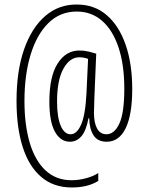

<svg xmlns="http://www.w3.org/2000/svg" viewBox="-20 -789 653 848"><path d="M564 -396Q564 -282 535 -222.5Q506 -163 451 -163Q411 -163 393 -191.5Q375 -220 374 -267H371Q360 -210 339 -186.5Q318 -163 289 -163Q247 -163 222.5 -207.5Q198 -252 198 -340Q198 -451 234.5 -508.5Q271 -566 331 -566Q352 -566 372.5 -561Q393 -556 405 -552L397 -361Q397 -346 396 -325Q395 -304 395 -291Q395 -246 409 -221Q423 -196 450 -196Q485 -196 507 -243Q529 -290 529 -397Q529 -503 503.5 -579.5Q478 -656 431 -697Q384 -738 319 -738Q245 -738 193.5 -687Q142 -636 115 -547Q88 -458 88 -343Q88 -237 111.5 -158Q135 -79 181.5 -36Q228 7 296 7Q328 7 361 -2Q394 -11 414 -25V10Q368 39 297 39Q216 39 161.5 -8Q107 -55 80 -140.5Q53 -226 53 -343Q53 -476 86.5 -571.5Q120 -667 180 -718.5Q240 -770 320 -769Q397 -769 451.5 -722Q506 -675 535 -591Q564 -507 564 -396ZM232 -340Q232 -272 248 -234Q264 -196 292 -196Q319 -196 338 -238Q357 -280 362 -378L369 -529Q361 -532 351 -534Q341 -536 330 -536Q288 -536 260 -485.5Q232 -435 232 -340Z"/></svg>

Font: Noto Sans Tamil UI ExtraCondensed ExtraLight
Style: Regular
Weight: 200
Width: 2
Designer: Jelle Bosma - Monotype Design Team
Foundry: Monotype Imaging Inc.
Version: Version 2.004; ttfautohint (v1.8.4.7-5d5b)